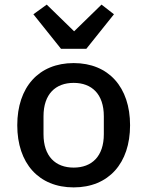

<svg xmlns="http://www.w3.org/2000/svg" viewBox="-20 -802 640 834"><path d="M300 12C452 12 545 -93 545 -258C545 -423 452 -528 300 -528C148 -528 55 -423 55 -258C55 -93 148 12 300 12ZM300 -74C221 -74 169 -123 169 -219V-297C169 -393 221 -442 300 -442C379 -442 431 -393 431 -297V-219C431 -123 379 -74 300 -74ZM355 -590 475 -740 421 -782 302 -666 183 -782 125 -740 245 -590Z"/></svg>

Font: IBM Plex Mono Medm
Style: Regular
Weight: 500
Monospace: yes
Designer: Mike Abbink, Paul van der Laan, Pieter van Rosmalen
Foundry: Bold Monday
Version: Version 2.004